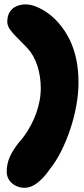

<svg xmlns="http://www.w3.org/2000/svg" viewBox="-20 -667 393 893"><path d="M93.8 206.4Q72.8 206.4 53.9 197.3Q35 188.2 23.1 171.2Q11.2 154.2 11.2 130.6Q11.2 96.6 24.9 64.6Q38.6 32.6 65.8 -1.9Q81.9 -19.1 97.1 -40.9Q112.2 -62.8 125.4 -87.9Q138.6 -113.1 148.6 -141Q158.5 -168.9 164.1 -198.1Q169.6 -227.2 169.6 -257Q169.6 -311 154 -360.4Q138.4 -409.9 105.9 -444.8Q82.1 -469.9 61.1 -490.4Q40 -510.9 26.9 -529.2Q13.9 -547.6 13.9 -565.2Q13.9 -593.4 25.2 -611.3Q36.6 -629.2 56.1 -637.9Q75.5 -646.6 99.4 -646.6Q122.4 -646.6 149.1 -635.8Q175.9 -625 202.5 -605.9Q229.1 -586.9 251.4 -561.5Q283.2 -525.2 303.9 -482.6Q324.6 -439.9 334.9 -390.2Q345.1 -340.6 345.1 -283.1Q345.1 -233.2 335.3 -178Q325.5 -122.8 307.4 -67.8Q289.2 -12.9 264.8 35.9Q240.2 84.6 210.5 121.4Q185.1 158.9 155.1 182.6Q125.1 206.4 93.8 206.4Z"/></svg>

Font: Gluten Thin
Style: Regular
Weight: 100
Designer: Tyler Finck
Foundry: Etcetera Type Company
Version: Version 1.300